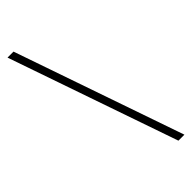

<svg xmlns="http://www.w3.org/2000/svg" viewBox="-306 -812 1020 1020"><g transform="rotate(-45 204.5 -302.0)"><path d="M16 -779H61L391 175H346Z"/></g></svg>

Font: Nebula Sans Light
Style: Regular
Weight: 300
Designer: Paul D. Hunt for Adobe (as Source Sans)
Foundry: Nebula Entertainment & Broadcasting LLC
Version: Version 1.010